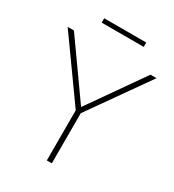

<svg xmlns="http://www.w3.org/2000/svg" viewBox="-218 -1009 1021 1127"><g transform="rotate(30 293.0 -445.5)"><path d="M277.5 0V-339.5L-8.5 -740H34L295 -372L553 -740H594L311.5 -339.5V0ZM152 -861.5V-891H437V-861.5Z"/></g></svg>

Font: Encode Sans Semi Expanded Thin
Style: Regular
Weight: 100
Width: 6
Designer: Multiple Designers
Foundry: Impallari Type
Version: Version 3.000; ttfautohint (v1.8.3) -l 8 -r 50 -G 200 -x 14 